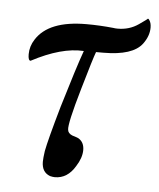

<svg xmlns="http://www.w3.org/2000/svg" viewBox="-42 -506 453 548"><g transform="rotate(5 185.0 -232.0)"><path d="M364 -466Q370 -458 370 -444Q370 -420 353 -397Q326 -361 242 -361H221Q214 -343 188 -253Q158 -150 161 -133Q162 -123 174 -118Q192 -113 196 -109Q209 -99 209 -79Q209 -57 193 -32Q171 5 135 5Q129 5 121 3Q97 -6 97 -36Q97 -46 100 -67Q106 -99 134 -197Q169 -314 186 -361Q122 -365 37 -320Q30 -320 30 -338Q30 -361 43 -381Q79 -438 187 -438Q225 -438 264 -434Q269 -433 277 -433Q310 -433 336 -451Q362 -469 360 -469Q362 -469 364 -466Z"/></g></svg>

Font: GFS Baskerville
Style: Regular
Weight: 400
Designer: George Matthiopoulos
Foundry: George Matthiopoulos
Version: Version 1.0